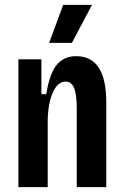

<svg xmlns="http://www.w3.org/2000/svg" viewBox="-20 -773 510 793"><path d="M56 0V-528H151V-384H171Q185 -470 214.5 -505.5Q244 -541 295 -541Q419 -541 419 -350V0H297V-326Q297 -383 286 -409.5Q275 -436 251 -436Q219 -436 199 -392.5Q179 -349 177 -278V0ZM277 -596H183L241 -753H360Z"/></svg>

Font: Bricolage Grotesque 12pt Condensed SemiBold
Style: Regular
Weight: 600
Width: 3
Designer: Mathieu Triay
Foundry: Atelier Triay
Version: Version 1.001; ttfautohint (v1.8.4.7-5d5b);gftools[0.9.33.de